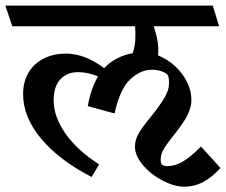

<svg xmlns="http://www.w3.org/2000/svg" viewBox="-45 -600 828 703"><path d="M762.2 15.1Q731.9 48.8 699.2 66.2Q666.5 83.5 628.9 83.5Q593.3 83.5 550.5 61.3Q507.8 39.1 478.5 4.6Q449.2 -29.8 449.2 -63Q449.2 -88.4 462.9 -111.8Q476.6 -135.3 504.9 -169.4L524.9 -194.8Q547.9 -225.1 560.5 -248.3Q573.2 -271.5 573.7 -291.5Q574.2 -301.3 573 -311.8Q571.8 -322.3 568.8 -325.7Q563.5 -332.5 547.6 -338.6Q531.7 -344.7 511.2 -344.7Q469.7 -344.7 432.1 -309.8Q394.5 -274.9 374.5 -184.6L276.4 -211.4Q287.6 -275.9 314 -320.3Q275.9 -335.9 240.2 -335.9Q200.7 -335.9 176 -309.6Q151.4 -283.2 151.4 -232.9Q151.4 -173.3 194.1 -111.8Q236.8 -50.3 317.9 2L290.5 47.9Q172.4 -12.7 106 -91.8Q39.6 -170.9 39.6 -254.9Q39.6 -302.2 60.5 -335.9Q81.5 -369.6 117.2 -386.7Q152.8 -403.8 195.8 -403.8Q229.5 -403.8 264.2 -391.1Q298.8 -378.4 336.4 -350.6Q356 -371.6 383.1 -385.7Q410.2 -399.9 440.9 -405.3Q450.7 -434.1 450.7 -464.4Q451.2 -481.9 449.7 -503.9H0L-25.4 -579.6H733.9L757.3 -503.9H517.6Q533.2 -459 534.7 -423.8Q534.7 -405.8 533.7 -397Q567.9 -383.8 595.9 -357.9Q624 -332 639.9 -299.6Q655.8 -267.1 655.8 -234.9Q655.8 -212.9 647 -191.4Q638.2 -169.9 625 -150.6Q611.8 -131.3 589.4 -102.5L581.1 -92.3Q561 -66.4 552.2 -49.8Q543.5 -33.2 543.5 -16.1Q543.5 -1.5 547.9 2.9Q549.3 4.9 555.7 6.6Q562 8.3 568.8 8.3Q595.7 8.3 623.5 -7.8Q651.4 -23.9 690.9 -63.5Z"/></svg>

Font: Vesper Libre Medium
Style: Regular
Weight: 500
Designer: Robert Keller & Kimya Gandhi
Foundry: Mota Italic
Version: Version 1.058